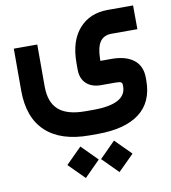

<svg xmlns="http://www.w3.org/2000/svg" viewBox="-90 -481 885 991"><g transform="rotate(-10 352.0 14.5)"><path d="M374 349.1 456.1 266.6 538.6 349.1Q535.6 352.1 532.7 355.5Q526.4 361.8 498.5 389.4Q470.7 417 456.1 431.6ZM197.3 349.1 279.8 266.6 361.8 349.1 279.8 431.6ZM335 -162.1Q335 -276.4 390.9 -339.8Q446.8 -403.3 542 -403.3H654.8H674.3V-383.8L674.8 -298.3V-278.8H655.3H539.6Q500 -278.8 480 -251.7Q460 -224.6 458.5 -162.1V-150.9H517.1Q591.3 -150.9 632.8 -118.7Q674.3 -86.4 674.3 -23.9V-9.8Q674.3 103.5 598.4 160.9Q522.5 218.3 378.4 218.3H337.4Q187 218.3 108.2 144.8Q29.3 71.3 29.3 -70.8V-271V-290.5H48.8H132.8H152.3V-271V-70.8Q152.3 12.2 197 52Q241.7 91.8 337.4 91.8H378.4Q551.3 91.8 551.3 -1V-6.8Q551.3 -17.6 545.2 -22.2Q539.1 -26.9 517.1 -26.9H439.9Q391.6 -26.9 363.3 -53.2Q335 -79.6 335 -127Z"/></g></svg>

Font: Shabnam FD-WOL
Style: Bold-FD-WOL
Weight: 700
Foundry: DejaVu fonts team - Redesigned by Saber Rastikerdar - Based on Vazir font
Version: Version 5.0.0